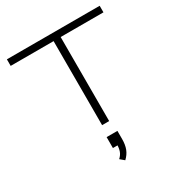

<svg xmlns="http://www.w3.org/2000/svg" viewBox="-223 -858 1213 1294"><g transform="rotate(-30 383.5 -211.0)"><path d="M356 0V-654H22V-705H744V-654H411V0ZM373 283 341 256Q362 237 370 214.5Q378 192 378 162L386 170H342V85H426V148Q426 193 413.5 225Q401 257 373 283Z"/></g></svg>

Font: Nunito Sans 7pt Expanded ExtraLight
Style: Regular
Weight: 250
Width: 7
Designer: Vernon Adams
Foundry: Vernon Adams
Version: Version 3.101;gftools[0.9.27]